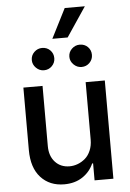

<svg xmlns="http://www.w3.org/2000/svg" viewBox="-63 -1010 720 1062"><g transform="rotate(-5 297.0 -478.5)"><path d="M254.4 -800.3 337.4 -963.9H449.2L339.4 -800.3ZM193.4 -630.9Q168.5 -630.9 149.7 -649.4Q130.9 -668 130.9 -692.9Q130.9 -718.8 149.4 -736.8Q168 -754.9 193.4 -754.9Q220.2 -754.9 238 -737.1Q255.9 -719.2 255.9 -692.9Q255.9 -667.5 237.8 -649.2Q219.7 -630.9 193.4 -630.9ZM402.3 -630.9Q377.4 -630.9 358.4 -649.4Q339.4 -668 339.4 -692.9Q339.4 -718.8 358.2 -736.8Q377 -754.9 402.3 -754.9Q429.2 -754.9 447 -737.1Q464.8 -719.2 464.8 -692.9Q464.8 -667.5 446.8 -649.2Q428.7 -630.9 402.3 -630.9ZM417 -226.1V-545.4H523.4V0H418.9V-94.2H413.6Q393.6 -48.3 351.6 -20.5Q309.6 7.3 250.5 7.3Q169.4 7.3 120.4 -46.4Q71.3 -100.1 71.3 -198.7V-545.4H177.7V-211.4Q177.7 -156.2 208.3 -122.8Q238.8 -89.4 288.6 -89.4Q311.5 -89.4 334 -97.9Q356.4 -106.4 375.2 -122.6Q394 -138.7 405.5 -165.8Q417 -192.9 417 -226.1Z"/></g></svg>

Font: Interop Med
Style: Regular
Weight: 500
Designer: Rasmus Andersson, Google, Jang Haemin
Foundry: jhaemin
Version: Version 1.007